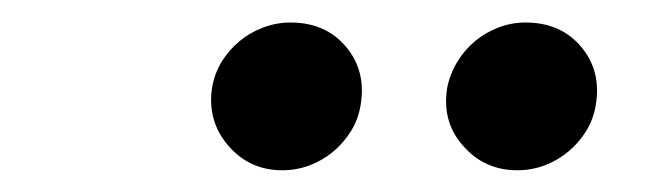

<svg xmlns="http://www.w3.org/2000/svg" viewBox="-20 -780 593 174"><path d="M172.2 -700.6Q174.4 -713.4 180.9 -724.1Q187.5 -734.7 197.1 -742.7Q206.7 -750.7 218.6 -755.1Q230.5 -759.6 243.3 -759.6Q274.9 -759.6 293.3 -737.9Q312.1 -715.9 306.8 -684.7Q304.7 -671.9 298.1 -661.2Q291.5 -650.6 282 -642.6Q272.4 -634.6 260.5 -630.1Q248.6 -625.7 235.8 -625.7Q206 -625.7 186.8 -648.1Q167.6 -670.5 172.2 -700.6ZM385.3 -700.6Q387.8 -713.1 394.4 -723.9Q400.9 -734.7 410.5 -742.7Q420.1 -750.7 431.8 -755.1Q443.5 -759.6 456.3 -759.6Q487.9 -759.6 506.4 -737.9Q525.2 -715.9 519.9 -684.7Q517.8 -671.9 511.2 -661.2Q504.6 -650.6 495 -642.6Q485.4 -634.6 473.5 -630.1Q461.6 -625.7 448.9 -625.7Q418.7 -625.7 399.5 -648.1Q380.3 -669.7 385.3 -700.6Z"/></svg>

Font: Inter P Semi Bold
Style: Italic
Weight: 600
Italic angle: 9.39999°
Designer: Rasmus Andersson
Foundry: rsms
Version: Version 3.018;git-588b23468